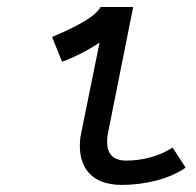

<svg xmlns="http://www.w3.org/2000/svg" viewBox="-20 -518 558 547"><path d="M359.4 -498H266.6C257.8 -483.9 241.7 -460.4 128.4 -412.6L156.7 -342.3C192.9 -354 246.6 -384.3 263.7 -397L210.9 -136.7C208.5 -125.5 207.5 -114.3 207.5 -102.1C207.5 -48.3 233.9 8.8 327.1 8.8C387.7 8.8 460 -5.9 508.8 -40.5L471.7 -97.7C433.1 -72.3 385.3 -60.5 339.8 -60.5C303.2 -60.5 285.2 -78.6 285.2 -113.3C285.2 -121.1 285.6 -129.4 287.6 -138.7Z"/></svg>

Font: Fantasque Sans Mono
Style: RegItalic
Weight: 400
Italic angle: -11°
Monospace: yes
Designer: Jany Belluz
Version: Version 1.6.3